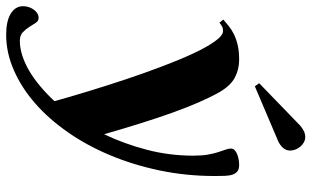

<svg xmlns="http://www.w3.org/2000/svg" viewBox="-292 -546 981 604"><g transform="rotate(90 198.0 -244.5)"><path d="M450.2 -430.2Q450.2 -340.8 432.9 -257.6Q415.5 -174.3 385 -101.3Q354.5 -28.3 312.5 32Q270.5 92.3 221.2 135.3Q171.9 178.2 116.9 202.1Q62 226.1 5.9 226.1Q-37.1 226.1 -60.5 211.7Q-84 197.3 -84 172.9Q-84 163.6 -81.1 154.8Q-78.1 146 -73.2 139.2Q-68.4 132.3 -61.5 128.2Q-54.7 124 -46.9 124Q-37.6 124 -31.5 133.3Q-25.4 142.6 -18.6 153.6Q-11.7 164.6 -2 173.8Q7.8 183.1 24.9 183.1Q46.9 183.1 70.8 175.5Q94.7 168 118.9 153.8Q143.1 139.6 167.2 119.4Q191.4 99.1 214.8 74.2Q201.2 24.9 183.3 -33.4Q165.5 -91.8 145.8 -150.9Q126 -210 105.2 -264.9Q84.5 -319.8 64.7 -362.3Q44.9 -404.8 26.6 -430.4Q8.3 -456.1 -5.9 -456.1Q-15.1 -456.1 -20.3 -453.1Q-25.4 -450.2 -32.2 -444.8L-42 -457Q-32.2 -465.3 -21.5 -474.1Q-10.7 -482.9 3.9 -490.2Q18.6 -497.6 38.1 -502.2Q57.6 -506.8 85 -506.8Q114.7 -506.8 140.4 -493.4Q166 -480 187 -443.8Q202.1 -417 218.5 -379.4Q234.9 -341.8 251.5 -295.4Q268.1 -249 284.9 -195.1Q301.8 -141.1 318.8 -82Q349.1 -145.5 367.7 -216.6Q386.2 -287.6 386.2 -362.8Q386.2 -389.6 382.8 -408.7Q379.4 -427.7 375 -441.2Q370.6 -454.6 367.2 -464.1Q363.8 -473.6 363.8 -481Q363.8 -488.3 369.6 -493.4Q375.5 -498.5 383.8 -501.5Q392.1 -504.4 400.6 -505.6Q409.2 -506.8 415 -506.8Q428.2 -506.8 435.3 -501.5Q442.4 -496.1 445.8 -486.1Q449.2 -476.1 449.7 -461.9Q450.2 -447.8 450.2 -430.2ZM158.2 -569.8 291 -698.2Q299.3 -705.6 308.6 -710.2Q317.9 -714.8 327.1 -714.8Q335.9 -714.8 343.8 -710.7Q351.6 -706.5 357.4 -699.7Q363.3 -692.9 366.7 -684.3Q370.1 -675.8 370.1 -667Q370.1 -654.3 361.6 -644.8Q353 -635.3 341.3 -629.9L168 -556.2Z"/></g></svg>

Font: Berkshire Swash
Style: Regular
Weight: 700
Designer: Astigmatic (AOETI)
Foundry: Astigmatic (AOETI)
Version: Version 1.000